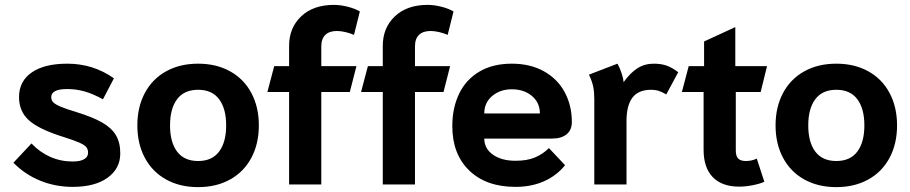

<svg xmlns="http://www.w3.org/2000/svg" viewBox="-20 -756 3732 787"><path d="M35 -89 109 -168Q143 -132 186 -113Q229 -94 278 -94Q309 -94 325 -103.5Q341 -113 341 -130Q341 -143 334.5 -152Q328 -161 306 -171Q284 -181 239 -195Q140 -226 99 -262.5Q58 -299 58 -358Q58 -423 110 -459Q162 -495 256 -495Q362 -495 447 -435L402 -349Q360 -372 326 -381.5Q292 -391 255 -391Q222 -391 206 -382.5Q190 -374 190 -358Q190 -345 198.5 -336.5Q207 -328 228 -319Q249 -310 292 -297Q360 -276 398.5 -254Q437 -232 455 -202Q473 -172 473 -127Q473 -65 421 -27.5Q369 10 278 10Q207 10 144.5 -15.5Q82 -41 35 -89Z M543 -242Q543 -317 573.5 -374.5Q604 -432 660.5 -463.5Q717 -495 792 -495Q867 -495 923.5 -463.5Q980 -432 1010.5 -374.5Q1041 -317 1041 -242Q1041 -167 1010.5 -109.5Q980 -52 923.5 -20.5Q867 11 792 11Q717 11 660.5 -20.5Q604 -52 573.5 -109.5Q543 -167 543 -242ZM907 -242Q907 -311 878 -349.5Q849 -388 792 -388Q735 -388 706 -349.5Q677 -311 677 -242Q677 -173 706 -134.5Q735 -96 792 -96Q849 -96 878 -134.5Q907 -173 907 -242Z M1165 -379H1076L1104 -485H1165V-568Q1165 -642 1214.5 -689Q1264 -736 1349 -736Q1375 -736 1405 -728.5Q1435 -721 1455 -709L1431 -613Q1418 -619 1398 -624Q1378 -629 1361 -629Q1330 -629 1313.5 -613Q1297 -597 1297 -566V-485H1441L1414 -379H1297V0H1165Z M1549 -379H1460L1488 -485H1549V-568Q1549 -642 1598.5 -689Q1648 -736 1733 -736Q1759 -736 1789 -728.5Q1819 -721 1839 -709L1815 -613Q1802 -619 1782 -624Q1762 -629 1745 -629Q1714 -629 1697.5 -613Q1681 -597 1681 -566V-485H1825L1798 -379H1681V0H1549Z M1834 -239Q1834 -314 1862 -372Q1890 -430 1945 -462.5Q2000 -495 2078 -495Q2154 -495 2210 -463.5Q2266 -432 2295 -377.5Q2324 -323 2324 -256Q2324 -223 2302.5 -205.5Q2281 -188 2243 -188H1965Q1965 -147 2000.5 -122Q2036 -97 2093 -97Q2140 -97 2172.5 -110.5Q2205 -124 2230 -149L2296 -79Q2263 -37 2211 -13.5Q2159 10 2093 10Q1973 10 1903.5 -57Q1834 -124 1834 -239ZM2193 -291Q2193 -335 2160.5 -362.5Q2128 -390 2078 -390Q2030 -390 1997.5 -362.5Q1965 -335 1965 -291Z M2416 -349Q2416 -379 2411.5 -401Q2407 -423 2394 -450L2511 -495Q2520 -479 2527.5 -457Q2535 -435 2536 -419Q2563 -457 2592.5 -476Q2622 -495 2660 -495Q2690 -495 2712.5 -487Q2735 -479 2760 -460L2711 -369Q2694 -379 2680 -383.5Q2666 -388 2649 -388Q2597 -388 2572.5 -356Q2548 -324 2548 -259V0H2416Z M2864 -142V-379H2775L2803 -485H2866V-586L2994 -645V-485H3124L3098 -379H2996V-139Q2996 -116 3006 -106Q3016 -96 3037 -96Q3062 -96 3082 -106L3113 -11Q3096 -3 3066.5 3Q3037 9 3010 9Q2939 9 2901.5 -30Q2864 -69 2864 -142Z M3159 -242Q3159 -317 3189.5 -374.5Q3220 -432 3276.5 -463.5Q3333 -495 3408 -495Q3483 -495 3539.5 -463.5Q3596 -432 3626.5 -374.5Q3657 -317 3657 -242Q3657 -167 3626.5 -109.5Q3596 -52 3539.5 -20.5Q3483 11 3408 11Q3333 11 3276.5 -20.5Q3220 -52 3189.5 -109.5Q3159 -167 3159 -242ZM3523 -242Q3523 -311 3494 -349.5Q3465 -388 3408 -388Q3351 -388 3322 -349.5Q3293 -311 3293 -242Q3293 -173 3322 -134.5Q3351 -96 3408 -96Q3465 -96 3494 -134.5Q3523 -173 3523 -242Z"/></svg>

Font: Niramit
Style: Bold
Weight: 700
Designer: Katatrad Aksorn Co.,Ltd.
Foundry: Cadson Demak Co.,Ltd.
Version: Version 1.001; ttfautohint (v1.6)